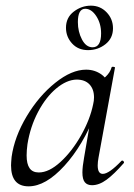

<svg xmlns="http://www.w3.org/2000/svg" viewBox="-20 -645 474 678"><path d="M19 -61Q19 -69 21 -91Q31 -162 74 -234Q117 -306 175 -352.5Q233 -399 284 -399Q315 -399 339 -381.5Q363 -364 366 -330L323 -357Q337 -359 353 -374Q369 -389 374 -407Q375 -410 381 -409Q387 -408 386 -406L328 -89Q325 -73 325 -61Q325 -31 343 -31Q365 -31 409 -77Q410 -78 412 -78Q415 -78 417 -74.5Q419 -71 417 -69Q383 -30 356.5 -10.5Q330 9 305 9Q288 9 279.5 -1.5Q271 -12 271 -36Q271 -56 277 -89L301 -229L318 -246Q273 -131 207 -59Q141 13 81 13Q19 13 19 -61ZM309 -277Q312 -289 312 -301Q312 -330 296 -347Q280 -364 250 -364Q215 -363 178.5 -332.5Q142 -302 114.5 -250Q87 -198 77 -136Q74 -114 74 -96Q74 -66 84.5 -51Q95 -36 117 -36Q153 -36 193.5 -73Q234 -110 266 -166.5Q298 -223 309 -277ZM213 -547Q213 -583 240.5 -604Q268 -625 301 -625Q334 -625 356.5 -601.5Q379 -578 379 -545Q379 -510 352.5 -489Q326 -468 291 -468Q256 -468 234.5 -491.5Q213 -515 213 -547ZM337 -527Q337 -562 320 -588Q303 -614 281 -614Q255 -614 255 -567Q255 -533 269.5 -505.5Q284 -478 307 -478Q337 -478 337 -527Z"/></svg>

Font: Cormorant Infant
Style: Italic
Weight: 400
Italic angle: -10°
Designer: Christian Thalmann (Catharsis Fonts)
Foundry: Catharsis Fonts
Version: Version 4.000